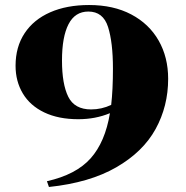

<svg xmlns="http://www.w3.org/2000/svg" viewBox="-20 -732 742 765"><path d="M418 -281Q360 -257 292 -257Q213 -257 156.5 -284Q100 -311 71 -359.5Q42 -408 42 -470Q42 -545 78 -599.5Q114 -654 180 -683Q246 -712 335 -712Q432 -712 503 -674.5Q574 -637 612 -570.5Q650 -504 650 -418Q650 -309 600 -218Q550 -127 443.5 -65.5Q337 -4 175 13L167 -10Q283 -36 341 -101Q399 -166 418 -281ZM423 -314Q430 -374 430 -459Q430 -563 410.5 -624.5Q391 -686 332 -686Q279 -686 253 -635.5Q227 -585 227 -491Q227 -397 252 -346.5Q277 -296 343 -296Q385 -296 423 -314Z"/></svg>

Font: Chonburi
Style: Regular
Weight: 400
Designer: Thanarat Vachiruckul and Stawix Ruecha
Foundry: Cadson Demak & Katatrad
Version: Version 1.000